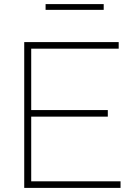

<svg xmlns="http://www.w3.org/2000/svg" viewBox="-20 -915 657 935"><path d="M132 -32H567V0H98V-710H558V-678H132V-379H505V-347H132ZM485 -867H202V-895H485Z"/></svg>

Font: Raleway
Style: ExtraLight
Weight: 200
Designer: Matt McInerney, Pablo Impallari, Rodrigo Fuenzalida
Foundry: Matt McInerney, Pablo Impallari, Rodrigo Fuenzalida
Version: Version 2.001